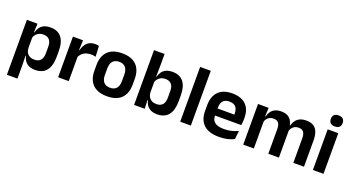

<svg xmlns="http://www.w3.org/2000/svg" viewBox="-55 -1344 3980 2177"><g transform="rotate(20 1935.0 -255.0)"><path d="M336 11.5Q292 11.5 261.5 -2.8Q231 -17 212.2 -43Q193.5 -69 185.5 -104H149L181.5 -202Q182.5 -167 195.8 -143Q209 -119 232.8 -107Q256.5 -95 288.5 -95Q337 -95 362.5 -123.2Q388 -151.5 388 -207V-287.5Q388 -342.5 363 -370.5Q338 -398.5 289 -398.5Q261 -398.5 238.5 -387.8Q216 -377 201 -359Q186 -341 179.5 -317.5L149.5 -386.5H185Q193 -418.5 210.8 -444.8Q228.5 -471 260.2 -486.2Q292 -501.5 340.5 -501.5Q427 -501.5 472 -445.8Q517 -390 517 -281V-213Q517 -103 471.8 -45.8Q426.5 11.5 336 11.5ZM56 172V-490.5H184L179 -366L181.5 -343.5V-147L180 -124L183.5 10.5V172Z M736 -285 703.5 -370.5H734.5Q748 -430 783.5 -464Q819 -498 882 -498Q895 -498 905.5 -496.2Q916 -494.5 924.5 -492L931.5 -364Q920.5 -367.5 906 -369.2Q891.5 -371 875.5 -371Q824.5 -371 788.8 -348.5Q753 -326 736 -285ZM611.5 0V-490.5H733.5L728 -340L739.5 -335.5V0Z M1204 13.5Q1090 13.5 1031.2 -45Q972.5 -103.5 972.5 -211.5V-278Q972.5 -386.5 1031.2 -445.2Q1090 -504 1204 -504Q1317.5 -504 1376 -445.2Q1434.5 -386.5 1434.5 -278V-211.5Q1434.5 -103.5 1376.2 -45Q1318 13.5 1204 13.5ZM1204 -89Q1254 -89 1280.2 -119Q1306.5 -149 1306.5 -205V-284.5Q1306.5 -341.5 1280.2 -371.8Q1254 -402 1204 -402Q1153.5 -402 1127.2 -371.8Q1101 -341.5 1101 -284.5V-205Q1101 -149 1127.2 -119Q1153.5 -89 1204 -89Z M1808 11.5Q1764 11.5 1733.2 -2.8Q1702.5 -17 1683.8 -43Q1665 -69 1657 -104H1620.5L1653.5 -202Q1655 -167 1668.5 -143Q1682 -119 1706 -107Q1730 -95 1761.5 -95Q1810 -95 1835 -123.2Q1860 -151.5 1860 -208V-287.5Q1860 -342.5 1835 -370.5Q1810 -398.5 1761.5 -398.5Q1733 -398.5 1710.5 -387.8Q1688 -377 1673 -359Q1658 -341 1651.5 -317.5L1622.5 -386.5H1658.5Q1666.5 -418.5 1684 -444.8Q1701.5 -471 1732.8 -486.2Q1764 -501.5 1812.5 -501.5Q1899 -501.5 1944 -445.8Q1989 -390 1989 -281V-213Q1989 -103 1943.5 -45.8Q1898 11.5 1808 11.5ZM1528 0V-661H1655.5V-510L1653 -360.5L1653.5 -345V-150.5L1651.5 -120L1656 0Z M2084.5 0V-661H2213V0Z M2556.5 12Q2430.5 12 2369 -46Q2307.5 -104 2307.5 -214V-278Q2307.5 -387 2365 -445.5Q2422.5 -504 2532 -504Q2606 -504 2655.5 -478Q2705 -452 2729.8 -404.2Q2754.5 -356.5 2754.5 -290V-272.5Q2754.5 -254.5 2752.8 -235.8Q2751 -217 2748 -200.5H2632Q2633.5 -228 2633.8 -252.8Q2634 -277.5 2634 -297.5Q2634 -332 2623 -356.2Q2612 -380.5 2589.5 -393Q2567 -405.5 2532 -405.5Q2480.5 -405.5 2456 -377Q2431.5 -348.5 2431.5 -296V-250.5L2432 -236V-197.5Q2432 -174.5 2439.2 -155Q2446.5 -135.5 2463.5 -121.2Q2480.5 -107 2508.8 -99Q2537 -91 2579.5 -91Q2625.5 -91 2667.2 -101.2Q2709 -111.5 2746.5 -129L2735.5 -28Q2702 -9.5 2656.8 1.2Q2611.5 12 2556.5 12ZM2375.5 -200.5V-285.5H2722V-200.5Z M3449.5 0V-298Q3449.5 -328 3442 -349.8Q3434.5 -371.5 3417.2 -383.5Q3400 -395.5 3370.5 -395.5Q3343.5 -395.5 3323.5 -385Q3303.5 -374.5 3291 -356.8Q3278.5 -339 3272.5 -316.5L3258.5 -386.5H3271.5Q3279.5 -418 3297.5 -444.2Q3315.5 -470.5 3346.8 -486Q3378 -501.5 3426 -501.5Q3479.5 -501.5 3512.8 -480.8Q3546 -460 3562 -418.8Q3578 -377.5 3578 -316.5V0ZM2845 0V-490.5H2973L2968 -366L2973 -360.5V0ZM3147.5 0V-298Q3147.5 -328 3140 -349.8Q3132.5 -371.5 3115.2 -383.5Q3098 -395.5 3068.5 -395.5Q3041 -395.5 3021.2 -385Q3001.5 -374.5 2988.8 -356.8Q2976 -339 2970 -316.5L2950 -386.5H2974Q2981.5 -419 2999.2 -445Q3017 -471 3047.5 -486.2Q3078 -501.5 3123.5 -501.5Q3192 -501.5 3226.8 -466.5Q3261.5 -431.5 3270.5 -364.5Q3272.5 -354.5 3274 -341.2Q3275.5 -328 3275.5 -316.5V0Z M3685.5 0V-490.5H3813.5V0ZM3749.5 -548.5Q3713 -548.5 3695.8 -565.8Q3678.5 -583 3678.5 -613.5V-616Q3678.5 -646.5 3695.8 -664Q3713 -681.5 3749.5 -681.5Q3785.5 -681.5 3803 -664Q3820.5 -646.5 3820.5 -616V-613.5Q3820.5 -582.5 3803 -565.5Q3785.5 -548.5 3749.5 -548.5Z"/></g></svg>

Font: Anek Latin Medium SemiBold
Style: Regular
Weight: 600
Version: Version 1.003